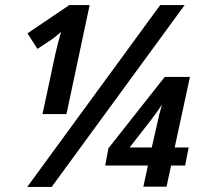

<svg xmlns="http://www.w3.org/2000/svg" viewBox="-20 -734 800 754"><path d="M87 0H183L705 -714H609ZM198 -525 147 -286H241L332 -714H252L88 -603L127 -542L186 -581C195 -588 209 -599 220 -609C214 -588 205 -556 198 -525ZM543 -1H634L652 -84H707L721 -155H666L726 -432H627L406 -152L393 -84H561ZM489 -155 574 -264C587 -281 605 -306 616 -323C608 -296 604 -278 598 -251L576 -155Z"/></svg>

Font: Noto Sans SemiCondensed SemiBold
Style: Italic
Weight: 600
Width: 4
Italic angle: -12°
Designer: Monotype Design Team
Foundry: Monotype Imaging Inc.
Version: Version 2.013